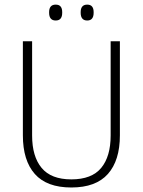

<svg xmlns="http://www.w3.org/2000/svg" viewBox="-20 -822 634 852"><path d="M296.5 10Q187.5 10 134.5 -50Q81.5 -110 81.5 -221.5V-639H122.5V-221Q122.5 -127.5 164.8 -76.8Q207 -26 296.5 -26Q387 -26 429 -76.8Q471 -127.5 471 -221V-639H512V-221.5Q512 -110 458.8 -50Q405.5 10 296.5 10ZM227 -731Q212.5 -731 205.2 -739.8Q198 -748.5 198 -765V-768.5Q198 -784.5 205.2 -793Q212.5 -801.5 227 -801.5Q242 -801.5 249 -793Q256 -784.5 256 -768.5V-765Q256 -748.5 249 -739.8Q242 -731 227 -731ZM367 -731Q352.5 -731 345.2 -739.8Q338 -748.5 338 -765V-768.5Q338 -784.5 345.2 -793Q352.5 -801.5 367 -801.5Q381.5 -801.5 388.5 -793Q395.5 -784.5 395.5 -768.5V-765Q395.5 -748.5 388.5 -739.8Q381.5 -731 367 -731Z"/></svg>

Font: Anek Bangla Medium ExtraLight
Style: Regular
Weight: 250
Version: Version 1.003